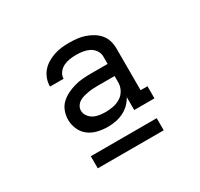

<svg xmlns="http://www.w3.org/2000/svg" viewBox="-115 -843 830 797"><g transform="rotate(-30 300.0 -444.5)"><path d="M265 -317Q241 -317 217.5 -322.5Q194 -328 175 -342Q156 -356 146 -378.5Q136 -401 136 -424Q136 -445 143 -464.5Q150 -484 164.5 -498Q179 -512 197.5 -521Q216 -530 235.5 -535.5Q255 -541 275.5 -542.5Q296 -544 316 -544H394V-580Q394 -596 384.5 -609.5Q375 -623 361 -630Q347 -637 331 -639.5Q315 -642 299 -642Q283 -642 267.5 -639.5Q252 -637 238.5 -630.5Q225 -624 215 -611Q205 -598 205 -582Q205 -582 205 -582Q205 -582 205 -582H140Q140 -582 140 -582.5Q140 -583 140 -583Q140 -602 146.5 -619.5Q153 -637 165 -651Q177 -665 193 -674.5Q209 -684 226.5 -690Q244 -696 262.5 -698Q281 -700 299 -700Q318 -700 336.5 -698Q355 -696 373 -690Q391 -684 407.5 -674Q424 -664 436 -649.5Q448 -635 453 -617Q458 -599 458 -580V-381H491V-323H394V-385Q385 -368 371 -354.5Q357 -341 339.5 -332.5Q322 -324 303 -320.5Q284 -317 265 -317ZM289 -375Q308 -375 326.5 -379Q345 -383 360.5 -393Q376 -403 385 -420Q394 -437 394 -455V-486H316Q304 -486 292.5 -485.5Q281 -485 269 -483Q257 -481 245.5 -478Q234 -475 224 -469Q214 -463 207.5 -453Q201 -443 201 -431Q201 -417 210 -404.5Q219 -392 232 -385.5Q245 -379 260 -377Q275 -375 289 -375ZM142 -189V-247H458V-189Z"/></g></svg>

Font: Iosevka Curly Slab LtEx
Style: Regular
Weight: 300
Width: 7
Monospace: yes
Designer: Belleve Invis
Foundry: Belleve Invis
Version: Version 11.1.0; ttfautohint (v1.8.3)